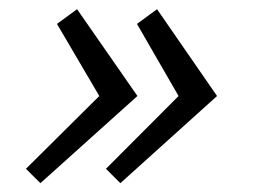

<svg xmlns="http://www.w3.org/2000/svg" viewBox="-20 -462 571 424"><path d="M69.2 -57.5 37.3 -89.2 199.3 -250 105.8 -409.2 150.2 -441.7 283.5 -250ZM245.8 -57.5 214 -89.2 374.3 -250 282.5 -409.2 326.8 -441.7 459.3 -250Z"/></svg>

Font: Epunda Sans Light
Style: Italic
Weight: 300
Italic angle: -12.0243°
Designer: Simon Atzbach
Foundry: typofactur
Version: Version 2.204